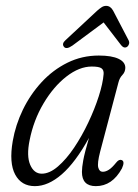

<svg xmlns="http://www.w3.org/2000/svg" viewBox="-20 -627 470 655"><path d="M321.5 -109Q311.5 -70 315.2 -55.5Q319 -41 330.5 -41Q340.5 -41 351.2 -47.8Q362 -54.5 376.5 -72.5Q386 -84.5 395 -81Q407 -76.5 396 -52.5Q363 8 307 8Q259.5 8 259.5 -40.5Q259.5 -55.5 264 -80.2Q268.5 -105 283.5 -156.5Q237.5 -73 191 -32.5Q144.5 8 99 8Q53 8 31.8 -31.5Q10.5 -71 23.5 -146Q33 -201 58.2 -253Q83.5 -305 122 -346.8Q160.5 -388.5 210 -413Q259.5 -437.5 317 -437.5Q361.5 -437.5 384.8 -426.2Q408 -415 407.5 -395Q407 -381 397.5 -371.2Q388 -361.5 384 -345.5ZM81 -148.5Q70 -95 83 -64.8Q96 -34.5 122.5 -34.5Q149 -34.5 177.5 -59Q206 -83.5 232.8 -123.2Q259.5 -163 281.2 -209Q303 -255 317 -298.8Q331 -342.5 333.5 -374.5Q334.5 -388 326.2 -394Q318 -400 293 -400Q250.5 -400 206.5 -365.8Q162.5 -331.5 128.5 -274.2Q94.5 -217 81 -148.5ZM227 -471.5Q206 -457 198 -467.5Q190 -478 203.5 -490L311.5 -590.5Q320 -598 327 -602.5Q334 -607 342 -607Q357 -607 366 -590.5L419 -489Q422 -482.5 420 -476.5Q418 -470.5 414 -467.5Q403.5 -460.5 393.5 -472.5L333.5 -550.5Z"/></svg>

Font: Fraunces 144pt S100 Light
Style: Italic
Weight: 300
Italic angle: -16°
Version: Version 1.000; ttfautohint (v1.8.3)